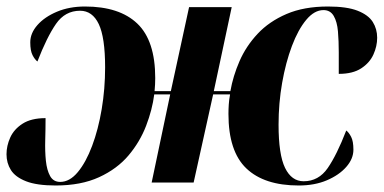

<svg xmlns="http://www.w3.org/2000/svg" viewBox="-38 -561 1179 590"><path d="M133 9Q75 9 42 -4Q9 -17 -4.5 -38.5Q-18 -60 -18 -87Q-18 -113 -6.5 -138.5Q5 -164 31.5 -181Q58 -198 102 -198Q102 -165 101 -130.5Q100 -96 103 -67Q106 -38 116 -20Q126 -2 147 -2Q176 -2 201 -32Q226 -62 245 -112.5Q264 -163 274.5 -225.5Q285 -288 285 -354Q285 -446 265.5 -487Q246 -528 208 -528Q162 -528 134 -487.5Q106 -447 77 -372Q69 -378 62 -391.5Q55 -405 55 -431Q55 -459 77 -484Q99 -509 137 -525Q175 -541 223 -541Q329 -541 384 -488.5Q439 -436 439 -321Q439 -311 438.5 -301.5Q438 -292 437 -281H487L543 -539H674L619 -281H670Q678 -327 698 -373Q718 -419 753.5 -457Q789 -495 842.5 -518Q896 -541 970 -541Q1028 -541 1061 -528Q1094 -515 1107.5 -493.5Q1121 -472 1121 -445Q1121 -419 1109.5 -393.5Q1098 -368 1072 -351Q1046 -334 1003 -334Q1003 -366 1003 -400.5Q1003 -435 1000.5 -464.5Q998 -494 987.5 -512Q977 -530 956 -530Q928 -530 903 -500Q878 -470 859 -419.5Q840 -369 829 -306.5Q818 -244 818 -178Q818 -86 838 -45Q858 -4 895 -4Q941 -4 969 -44.5Q997 -85 1026 -160Q1034 -154 1041 -140.5Q1048 -127 1048 -101Q1048 -73 1026 -48Q1004 -23 966.5 -7Q929 9 880 9Q774 9 719 -43.5Q664 -96 664 -211Q664 -225 665 -240Q666 -255 669 -271H617L557 0H428L485 -271H436Q430 -224 411 -174.5Q392 -125 357 -83.5Q322 -42 266.5 -16.5Q211 9 133 9Z"/></svg>

Font: Noto Serif Display ExtraCondensed Black
Style: Italic
Weight: 900
Width: 2
Italic angle: -12°
Designer: Monotype Design Team
Foundry: Monotype Imaging Inc.
Version: Version 2.009